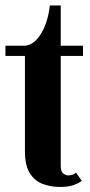

<svg xmlns="http://www.w3.org/2000/svg" viewBox="-22 -696 340 724"><path d="M204.5 9Q171 9 140.2 -2Q109.5 -13 90.8 -42.2Q72 -71.5 72 -126.5V-485H-1.5V-523.5H72Q97.5 -526 117.2 -548Q137 -570 149.5 -603.8Q162 -637.5 166 -675.5H207V-523.5H291V-485H207V-70Q207 -49 216.8 -41.8Q226.5 -34.5 236 -34.5Q245 -34.5 253 -37.8Q261 -41 264.5 -45L286.5 -14Q272 -3.5 252.5 2.8Q233 9 204.5 9Z"/></svg>

Font: Imbue Thin 10pt ExtraBold
Style: Regular
Weight: 800
Version: Version 1.102